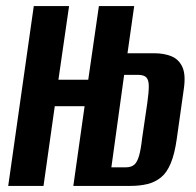

<svg xmlns="http://www.w3.org/2000/svg" viewBox="-20 -611 644 631"><path d="M7 0 91 -591H207L172 -349H270L305 -591H421L399 -436H487Q519 -436 543.5 -426Q568 -416 579.5 -390.5Q591 -365 584 -318L561 -155Q554 -105 541 -74Q528 -43 508.5 -27.5Q489 -12 464 -6Q439 0 408 0H221L258 -262H160L123 0ZM346 -61H392Q411 -61 421 -69.5Q431 -78 437 -99Q443 -120 447 -156L464 -272Q469 -307 469 -327.5Q469 -348 461 -356.5Q453 -365 433 -365H388Z"/></svg>

Font: Alumni Sans
Style: Bold Italic
Weight: 700
Italic angle: -8°
Designer: Robert E. Leuschke
Foundry: Robert E. Leuschke
Version: Version 1.016